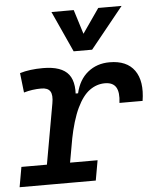

<svg xmlns="http://www.w3.org/2000/svg" viewBox="-61 -822 702 868"><g transform="rotate(-5 289.5 -388.0)"><path d="M108.4 0 173.3 -364.7Q180.2 -402.3 169.4 -419.2Q158.7 -436 128.9 -436Q87.9 -436 49.8 -424.8L39.6 -513.7Q61.5 -520.5 87.9 -523.9Q114.3 -527.3 144.5 -527.3Q229.5 -527.3 261.2 -486.3Q293 -445.3 276.9 -355L213.4 0ZM-7.3 0 8.8 -90.8H354.5L338.4 0ZM247.1 -190.4 271.5 -399.9H293Q307.1 -460.9 348.1 -494.1Q389.2 -527.3 446.8 -527.3Q524.9 -527.3 559.8 -478.3Q594.7 -429.2 580.6 -340.3H475.6Q481.9 -388.2 467.8 -411.4Q453.6 -434.6 417.5 -434.6Q380.4 -434.6 348.4 -411.6Q316.4 -388.7 290.8 -335.2Q265.1 -281.7 247.1 -190.4ZM289.6 -590.8 205.1 -776.4H306.2L343.8 -656.2H334L417.5 -776.4H523.4L373.5 -590.8Z"/></g></svg>

Font: Cascadia Code PL
Style: Italic
Weight: 400
Italic angle: -10°
Monospace: yes
Designer: Aaron Bell
Foundry: Saja Typeworks
Version: Version 2404.023